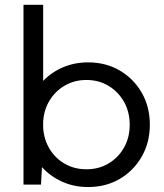

<svg xmlns="http://www.w3.org/2000/svg" viewBox="-20 -752 667 782"><path d="M147 0H75.7V-732.4H155.8V-422.4Q189.9 -458 236.8 -478Q283.7 -498 338.9 -498Q411.1 -498 467.8 -464.8Q524.4 -431.6 557.4 -374.3Q590.3 -316.9 590.3 -244.1Q590.3 -171.9 557.4 -114.3Q524.4 -56.6 467.8 -23.4Q411.1 9.8 338.9 9.8Q281.2 9.8 233.2 -12Q185.1 -33.7 150.9 -71.3ZM332 -62.5Q382.3 -62.5 422.1 -86.2Q461.9 -109.9 485.1 -150.9Q508.3 -191.9 508.3 -243.7Q508.3 -295.9 485.1 -337.2Q461.9 -378.4 422.1 -402.3Q382.3 -426.3 332 -426.3Q284.2 -426.3 245.4 -404.3Q206.5 -382.3 182.9 -344.2Q159.2 -306.2 155.8 -257.8V-231Q159.2 -182.6 182.6 -144.5Q206.1 -106.4 244.9 -84.5Q283.7 -62.5 332 -62.5Z"/></svg>

Font: Kumbh Sans
Style: Regular
Weight: 400
Version: Version 1.005